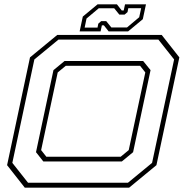

<svg xmlns="http://www.w3.org/2000/svg" viewBox="-20 -860 854 880"><path d="M93.5 0 12.5 -103 117.5 -597 242.5 -700H721L802 -597L697 -103L572 0ZM108.5 -22.5H566.5L677 -113.5L778 -587.5L706 -678.5H248L137.5 -587.5L36.5 -113.5ZM178.5 -120 145 -162.5 225 -538.5 276 -580.5H636L670 -538.5L590 -162.5L538.5 -120ZM192.5 -141.5H533L570 -172L646 -528L622 -558.5H281.5L244.5 -528L168.5 -172ZM345 -716 359.5 -784 427 -840H516L538 -812H547L553 -840H649L634.5 -772L567 -716H478L456 -744H447L441 -716ZM368 -733.5H427L430.5 -751.5L443.5 -763H467L490.5 -734H562L618 -781L627 -822.5H568L564.5 -804.5L551 -793H527L503.5 -822H432.5L376.5 -775Z"/></svg>

Font: Tourney Expanded ExtraLight
Style: Italic
Weight: 200
Width: 7
Italic angle: -12°
Designer: Tyler Finck
Foundry: Etcetera Type Co
Version: Version 1.010; ttfautohint (v1.8.3)